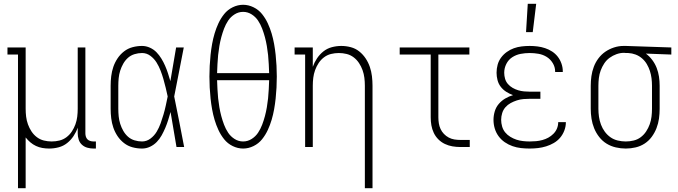

<svg xmlns="http://www.w3.org/2000/svg" viewBox="-20 -768 3540 1003"><path d="M74 215V-483H19V-520H114V-200Q114 -179 116.5 -158.5Q119 -138 126 -118.5Q133 -99 144.5 -81.5Q156 -64 172.5 -51.5Q189 -39 209 -34Q229 -29 250 -29Q271 -29 291 -34Q311 -39 327.5 -51.5Q344 -64 355.5 -81.5Q367 -99 374 -118.5Q381 -138 383.5 -158.5Q386 -179 386 -200V-520H426V-71Q426 -63 428.5 -54.5Q431 -46 437 -40Q443 -34 451.5 -31.5Q460 -29 468 -29H481V8H468Q452 8 436 3.5Q420 -1 408 -12Q396 -23 391 -39Q386 -55 386 -71V-101Q378 -78 364 -57Q350 -36 330.5 -20.5Q311 -5 286.5 1.5Q262 8 237 8Q219 8 201.5 5Q184 2 168 -5.5Q152 -13 138.5 -24.5Q125 -36 114 -50V215Z M722 8Q697 8 672.5 1.5Q648 -5 628 -20.5Q608 -36 594 -57Q580 -78 572 -101.5Q564 -125 561 -150Q558 -175 558 -200V-320Q558 -345 561 -370Q564 -395 572 -418.5Q580 -442 594 -463Q608 -484 628 -499.5Q648 -515 672.5 -521.5Q697 -528 722 -528Q743 -528 763 -519Q783 -510 797.5 -495Q812 -480 823 -462Q834 -444 842.5 -424.5Q851 -405 857.5 -385Q864 -365 870 -344Q878 -388 885 -432Q892 -476 900 -520H940Q927 -456 915 -391.5Q903 -327 890 -264Q904 -198 916.5 -132Q929 -66 942 0H902Q894 -46 886.5 -91.5Q879 -137 871 -183Q865 -162 858.5 -141Q852 -120 843.5 -100Q835 -80 824.5 -61Q814 -42 799 -26.5Q784 -11 764 -1.5Q744 8 722 8ZM722 -29Q746 -29 766 -44Q786 -59 798.5 -80Q811 -101 819 -123.5Q827 -146 834 -169.5Q841 -193 846 -216.5Q851 -240 856 -264Q851 -287 845.5 -310Q840 -333 833.5 -355.5Q827 -378 818.5 -400Q810 -422 797.5 -442Q785 -462 765.5 -476.5Q746 -491 722 -491Q702 -491 682.5 -485Q663 -479 648.5 -466Q634 -453 624 -435.5Q614 -418 608 -399Q602 -380 600 -360Q598 -340 598 -320V-200Q598 -180 600 -160Q602 -140 608 -121Q614 -102 624 -84.5Q634 -67 648.5 -54Q663 -41 682.5 -35Q702 -29 722 -29Z M1250 8Q1222 8 1195.5 -5Q1169 -18 1151 -40.5Q1133 -63 1121 -89Q1109 -115 1101 -142Q1093 -169 1088 -197Q1083 -225 1080 -253.5Q1077 -282 1075.5 -310.5Q1074 -339 1074 -368Q1074 -396 1075.5 -424.5Q1077 -453 1080 -481.5Q1083 -510 1088 -538Q1093 -566 1101 -593Q1109 -620 1121 -646Q1133 -672 1151 -694.5Q1169 -717 1195.5 -730Q1222 -743 1250 -743Q1278 -743 1304.5 -730Q1331 -717 1349 -694.5Q1367 -672 1379 -646Q1391 -620 1399 -593Q1407 -566 1412 -538Q1417 -510 1420 -481.5Q1423 -453 1424.5 -424.5Q1426 -396 1426 -368Q1426 -339 1424.5 -310.5Q1423 -282 1420 -253.5Q1417 -225 1412 -197Q1407 -169 1399 -142Q1391 -115 1379 -89Q1367 -63 1349 -40.5Q1331 -18 1304.5 -5Q1278 8 1250 8ZM1386 -386Q1385 -409 1384 -433Q1383 -457 1380.5 -480.5Q1378 -504 1374 -527.5Q1370 -551 1364 -573.5Q1358 -596 1349.5 -618.5Q1341 -641 1328 -660.5Q1315 -680 1294.5 -693Q1274 -706 1250 -706Q1226 -706 1205.5 -693Q1185 -680 1172 -660.5Q1159 -641 1150.5 -618.5Q1142 -596 1136 -573.5Q1130 -551 1126 -527.5Q1122 -504 1119.5 -480.5Q1117 -457 1116 -433Q1115 -409 1114 -386ZM1250 -29Q1274 -29 1294.5 -42Q1315 -55 1328 -74.5Q1341 -94 1349.5 -116.5Q1358 -139 1364 -161.5Q1370 -184 1374 -207.5Q1378 -231 1380.5 -254.5Q1383 -278 1384 -302Q1385 -326 1386 -349H1114Q1115 -326 1116 -302Q1117 -278 1119.5 -254.5Q1122 -231 1126 -207.5Q1130 -184 1136 -161.5Q1142 -139 1150.5 -116.5Q1159 -94 1172 -74.5Q1185 -55 1205.5 -42Q1226 -29 1250 -29Z M1886 215V-320Q1886 -341 1883.5 -361.5Q1881 -382 1874 -401.5Q1867 -421 1855.5 -438.5Q1844 -456 1827.5 -468.5Q1811 -481 1791 -486Q1771 -491 1750 -491Q1729 -491 1709 -486Q1689 -481 1672.5 -468.5Q1656 -456 1644.5 -438.5Q1633 -421 1626 -401.5Q1619 -382 1616.5 -361.5Q1614 -341 1614 -320V0H1574V-483H1519V-520H1614V-419Q1622 -442 1636 -463Q1650 -484 1669.5 -499.5Q1689 -515 1713.5 -521.5Q1738 -528 1763 -528Q1788 -528 1812.5 -521.5Q1837 -515 1856.5 -499.5Q1876 -484 1890 -463Q1904 -442 1912 -418.5Q1920 -395 1923 -370Q1926 -345 1926 -320V215Z M2385 0Q2364 0 2343.5 -3.5Q2323 -7 2304 -16Q2285 -25 2270 -40Q2255 -55 2246 -74Q2237 -93 2233.5 -113.5Q2230 -134 2230 -155V-483H2068V-520H2432V-483H2270V-155Q2270 -139 2272.5 -123.5Q2275 -108 2281.5 -94Q2288 -80 2299 -68.5Q2310 -57 2324 -49.5Q2338 -42 2353.5 -39.5Q2369 -37 2385 -37H2434V0Z M2747 8Q2724 8 2701.5 5.5Q2679 3 2657.5 -4.5Q2636 -12 2617 -25Q2598 -38 2584.5 -56.5Q2571 -75 2564.5 -97Q2558 -119 2558 -142Q2558 -164 2564.5 -186Q2571 -208 2585.5 -225Q2600 -242 2619.5 -253.5Q2639 -265 2660 -271Q2641 -278 2624.5 -288.5Q2608 -299 2596 -314.5Q2584 -330 2579 -349.5Q2574 -369 2574 -388Q2574 -409 2579.5 -429.5Q2585 -450 2597.5 -467Q2610 -484 2627.5 -496.5Q2645 -509 2664.5 -516Q2684 -523 2705 -525.5Q2726 -528 2747 -528Q2767 -528 2787.5 -525.5Q2808 -523 2827.5 -516.5Q2847 -510 2864 -499Q2881 -488 2893.5 -472Q2906 -456 2913 -436Q2920 -416 2920 -396V-392H2880V-395Q2880 -418 2867.5 -438.5Q2855 -459 2835.5 -471Q2816 -483 2793 -487Q2770 -491 2747 -491Q2723 -491 2699.5 -486.5Q2676 -482 2656 -469Q2636 -456 2625 -434Q2614 -412 2614 -388Q2614 -372 2618.5 -356.5Q2623 -341 2633.5 -329Q2644 -317 2658 -309Q2672 -301 2687 -296.5Q2702 -292 2718 -290.5Q2734 -289 2750 -289H2803V-252H2750Q2732 -252 2714.5 -250.5Q2697 -249 2680 -243.5Q2663 -238 2647.5 -229.5Q2632 -221 2620.5 -208Q2609 -195 2603.5 -177.5Q2598 -160 2598 -142Q2598 -125 2603 -107.5Q2608 -90 2619 -76.5Q2630 -63 2645.5 -53.5Q2661 -44 2677.5 -38.5Q2694 -33 2712 -31Q2730 -29 2747 -29Q2764 -29 2780.5 -30.5Q2797 -32 2813.5 -36.5Q2830 -41 2844.5 -49Q2859 -57 2871 -69Q2883 -81 2889.5 -96.5Q2896 -112 2896 -129V-130H2936V-128Q2936 -107 2928 -86Q2920 -65 2906 -48.5Q2892 -32 2873 -21Q2854 -10 2833 -3.5Q2812 3 2790.5 5.5Q2769 8 2747 8ZM2728 -600 2737 -748H2781L2763 -600Z M3249 8Q3223 8 3197 2Q3171 -4 3149 -17.5Q3127 -31 3110.5 -52Q3094 -73 3084 -97.5Q3074 -122 3070 -148Q3066 -174 3066 -200V-320Q3066 -345 3069.5 -370Q3073 -395 3082 -419Q3091 -443 3106.5 -463.5Q3122 -484 3142.5 -498Q3163 -512 3187.5 -520Q3212 -528 3237 -528H3250L3487 -520V-483L3354 -488Q3373 -474 3387.5 -454.5Q3402 -435 3410.5 -413Q3419 -391 3422.5 -367.5Q3426 -344 3426 -320V-200Q3426 -174 3422.5 -148.5Q3419 -123 3409.5 -98.5Q3400 -74 3384.5 -53Q3369 -32 3347.5 -18Q3326 -4 3300.5 2Q3275 8 3249 8ZM3249 -29Q3270 -29 3290.5 -34Q3311 -39 3327.5 -51.5Q3344 -64 3355.5 -81.5Q3367 -99 3374 -118.5Q3381 -138 3383.5 -158.5Q3386 -179 3386 -200V-320Q3386 -340 3383.5 -359.5Q3381 -379 3375 -397.5Q3369 -416 3359 -433Q3349 -450 3334 -463Q3319 -476 3300.5 -483Q3282 -490 3262 -491H3250Q3248 -491 3245.5 -491.5Q3243 -492 3240 -492Q3220 -492 3200.5 -485Q3181 -478 3164.5 -466Q3148 -454 3136.5 -436.5Q3125 -419 3118 -400Q3111 -381 3108.5 -360.5Q3106 -340 3106 -320V-200Q3106 -179 3109 -158Q3112 -137 3119.5 -117Q3127 -97 3139.5 -80Q3152 -63 3169 -51Q3186 -39 3207 -34Q3228 -29 3249 -29Z"/></svg>

Font: Iosevka Curly Slab Extralight
Style: Regular
Weight: 200
Monospace: yes
Designer: Belleve Invis
Foundry: Belleve Invis
Version: Version 22.1.2; ttfautohint (v1.8.4)